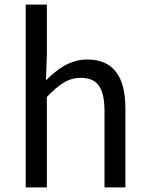

<svg xmlns="http://www.w3.org/2000/svg" viewBox="-20 -816 647 836"><path d="M92 0H184V-394C238 -449 276 -477 332 -477C404 -477 435 -434 435 -332V0H526V-344C526 -482 474 -557 360 -557C286 -557 230 -516 180 -466L184 -578V-796H92Z"/></svg>

Font: Noto Sans CJK JP
Style: Regular
Weight: 400
Designer: Ryoko NISHIZUKA 西塚涼子 (kana, bopomofo & ideographs); Paul D. Hunt (Latin, Greek & Cyrillic); Sandoll Communications 산돌커뮤니
Foundry: Adobe
Version: Version 2.004;hotconv 1.0.118;makeotfexe 2.5.65603